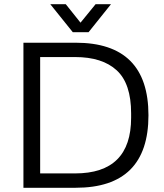

<svg xmlns="http://www.w3.org/2000/svg" viewBox="-20 -888 777 908"><path d="M217.8 -868.2H291L360.8 -780.8L432.1 -868.2H504.9L398.9 -735.8H324.2ZM90.8 0V-686H337.9Q682.1 -686 682.1 -342.8Q682.1 0 337.9 0ZM169.9 -67.9H335Q600.1 -67.9 600.1 -331.1V-352.1Q600.1 -492.7 532 -555.4Q463.9 -618.2 335 -618.2H169.9Z"/></svg>

Font: Archivo Light
Style: Regular
Weight: 300
Designer: Hector Gatti
Foundry: Omnibus-Type
Version: Version 2.001